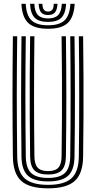

<svg xmlns="http://www.w3.org/2000/svg" viewBox="-20 -993 511 1021"><path d="M235.8 8.5Q136.5 8.5 93.1 -30.8Q49.8 -70 48.5 -160Q47.5 -236.8 47 -315.5Q46.5 -394.2 46.5 -474.5Q46.5 -554.8 47 -636.2Q47.5 -717.8 48.5 -800H71.5Q70.5 -723.2 69.9 -643.9Q69.2 -564.5 69.2 -483.8Q69.2 -403 69.9 -321.9Q70.5 -240.8 71.5 -160.5Q72.5 -79.5 110.9 -44.8Q149.2 -10 235.8 -10Q321.8 -10 360 -44.8Q398.2 -79.5 399.2 -160.5Q400.2 -239.5 400.8 -319.5Q401.2 -399.5 401.2 -479.6Q401.2 -559.8 400.8 -640.1Q400.2 -720.5 399.2 -800H422Q423.5 -693.8 424 -587.1Q424.5 -480.5 424 -373.6Q423.5 -266.8 422 -160Q420.8 -70 377.5 -30.8Q334.2 8.5 235.8 8.5ZM235.8 -28.2Q161 -28.2 128.1 -59Q95.2 -89.8 94.2 -160.8Q93.2 -241.5 92.8 -321.5Q92.2 -401.5 92.2 -481.2Q92.2 -561 92.9 -640.6Q93.5 -720.2 94.2 -800H117.2Q116.2 -722 115.6 -642.6Q115 -563.2 115 -483Q115 -402.8 115.6 -322.1Q116.2 -241.5 117.2 -161Q118 -99.5 145.6 -73.1Q173.2 -46.8 235.8 -46.8Q297.8 -46.8 325.1 -73.1Q352.5 -99.5 353.5 -161Q354.5 -240 355 -319.9Q355.5 -399.8 355.5 -479.9Q355.5 -560 355 -640.1Q354.5 -720.2 353.5 -800H376.2Q377.2 -719.5 377.9 -639.6Q378.5 -559.8 378.5 -479.9Q378.5 -400 378 -320.2Q377.5 -240.5 376.2 -160.8Q375.5 -89.8 342.8 -59Q310 -28.2 235.8 -28.2ZM235.8 -65Q185.5 -65 163.1 -87.2Q140.8 -109.5 140.2 -161.2Q138.8 -268.8 138.2 -375.1Q137.8 -481.5 138.2 -587.5Q138.8 -693.5 140.2 -800H163Q162.2 -723.2 161.6 -643.8Q161 -564.2 161 -483.5Q161 -402.8 161.5 -321.9Q162 -241 163 -161.5Q163.5 -120 180.2 -101.6Q197 -83.2 235.8 -83.2Q274 -83.2 290.5 -101.6Q307 -120 307.5 -161.5Q309 -267.8 309.5 -374.1Q310 -480.5 309.5 -587.1Q309 -693.8 307.5 -800H330.5Q331.5 -719.5 332.1 -639.5Q332.8 -559.5 332.8 -479.8Q332.8 -400 332.2 -320.5Q331.8 -241 330.5 -161.2Q329.8 -109.5 307.6 -87.2Q285.5 -65 235.8 -65ZM235.5 -840Q163 -840 130.1 -870.9Q97.2 -901.8 94 -972.8H116.8Q119.8 -911.5 147.4 -885Q175 -858.5 235.5 -858.5Q296 -858.5 323.6 -885Q351.2 -911.5 354.2 -972.8H377.2Q373.2 -901.8 340.4 -870.9Q307.5 -840 235.5 -840ZM235.5 -876.5Q186.5 -876.5 164.4 -898.9Q142.2 -921.2 139.8 -972.8H162.5Q164.5 -931.2 181.5 -913.1Q198.5 -895 235.5 -895Q272.5 -895 289.5 -913.1Q306.5 -931.2 308.8 -972.8H331.5Q328.8 -921.2 306.5 -898.9Q284.2 -876.5 235.5 -876.5ZM235.5 -913.2Q210.2 -913.2 198.6 -927.1Q187 -941 185.5 -972.8H205.5Q205.8 -950.8 213.5 -941.1Q221.2 -931.5 235.5 -931.5Q250.2 -931.5 258 -941.1Q265.8 -950.8 265.5 -972.8H285.8Q284 -941 272.4 -927.1Q260.8 -913.2 235.5 -913.2Z"/></svg>

Font: Big Shoulders Inline Text Thin
Style: Bold
Weight: 700
Version: Version 2.002